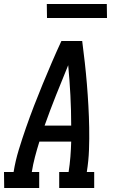

<svg xmlns="http://www.w3.org/2000/svg" viewBox="-44 -940 564 960"><path d="M-23 0 -24 -80H24Q33 -136 50 -191.5Q67 -247 86 -301.5Q105 -356 126 -410.5Q147 -465 169.5 -519.5Q192 -574 215 -627.5Q238 -681 263 -735H367Q374 -681 380 -627.5Q386 -574 390.5 -519.5Q395 -465 398 -410.5Q401 -356 402 -301.5Q403 -247 401 -191.5Q399 -136 390 -80H427V0H252V-80H299Q305 -118 308 -156Q311 -194 312 -232H153Q141 -194 131 -156Q121 -118 115 -80H152V0ZM179 -312H312Q312 -388 308 -463.5Q304 -539 297 -614Q266 -539 236 -463.5Q206 -388 179 -312ZM191 -850 190 -920H490L491 -850Z"/></svg>

Font: Iosevka Curly Slab Medium
Style: Italic
Weight: 500
Italic angle: -9°
Monospace: yes
Designer: Belleve Invis
Foundry: Belleve Invis
Version: Version 22.1.2; ttfautohint (v1.8.4)